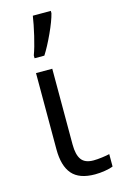

<svg xmlns="http://www.w3.org/2000/svg" viewBox="-124 -860 588 925"><g transform="rotate(-15 169.5 -398.0)"><path d="M163.1 -535.2V-157.2Q163.1 -106.4 180.9 -81.8Q198.7 -57.1 241.2 -57.1Q259.3 -57.1 283.9 -60.3Q308.6 -63.5 321.8 -66.9V-4.9Q306.6 1.5 281 5.6Q255.4 9.8 231 9.8Q152.8 9.8 117.4 -31.2Q82 -72.3 82 -154.8V-535.2ZM93.8 -620.1Q106.9 -655.3 119.9 -710.7Q132.8 -766.1 138.7 -806.2H228.5V-794.9Q219.7 -758.8 193.1 -700.9Q166.5 -643.1 142.6 -606H93.8Z"/></g></svg>

Font: Zoram GWebM
Style: Regular
Weight: 400
Foundry: Ascender Corporation
Version: Version 1.000